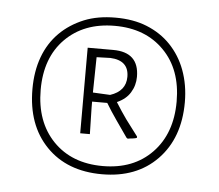

<svg xmlns="http://www.w3.org/2000/svg" viewBox="-37 -609 505 443"><g transform="rotate(5 216.0 -387.5)"><path d="M178.2 -295.9H155.8V-494.1H214.8Q274.9 -494.1 274.9 -437Q274.9 -417 264.6 -400.4Q254.9 -384.3 233.9 -375Q246.6 -354.5 258.8 -337.4Q267.6 -325.2 287.1 -299.8V-296.9Q284.7 -295.4 276.4 -294.4Q269.5 -293.9 266.1 -293L263.2 -294.9Q244.6 -321.3 236.3 -333.5Q222.7 -353 211.9 -371.1H176.8V-357.9ZM176.8 -392.1 216.8 -390.1Q252.9 -401.9 252.9 -435.1Q252.9 -473.1 210 -475.1L178.2 -474.1ZM213.9 -206.1Q132.8 -206.1 85 -255.4Q37.1 -304.7 37.1 -388.2Q37.1 -429.2 49.3 -462.4Q61.5 -495.6 85.4 -519.5Q108.4 -542.5 141.6 -556.2Q172.9 -568.8 213.9 -568.8Q255.4 -568.8 286.6 -556.2Q319.3 -543 341.8 -519.5Q365.2 -495.1 377.4 -462.4Q390.1 -428.2 390.1 -388.2Q390.1 -305.2 341.8 -255.4Q293.9 -206.1 213.9 -206.1ZM213.9 -549.8Q142.6 -549.8 99.1 -505.9Q56.2 -462.4 56.2 -388.2Q56.2 -314 99.1 -269.5Q142.1 -225.1 213.9 -225.1Q285.2 -225.1 328.1 -269.5Q371.1 -314 371.1 -388.2Q371.1 -462.4 328.1 -505.9Q285.2 -549.8 213.9 -549.8Z"/></g></svg>

Font: Datalegreya
Style: Thin
Weight: 250
Designer: Figs Lab
Foundry: Figs Lab
Version: Version 1.002;PS 001.002;hotconv 1.0.70;makeotf.lib2.5.58329